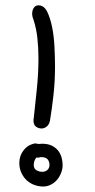

<svg xmlns="http://www.w3.org/2000/svg" viewBox="-20 -595 352 714"><path d="M105.5 -155.3Q110.4 -202.1 116.7 -261.2Q123 -320.3 123 -378.9Q123 -417 119.1 -452.6Q115.2 -488.3 105.5 -518.6Q99.6 -533.2 99.6 -543.9Q99.6 -557.6 106 -566.4Q112.3 -575.2 123 -575.2Q143.6 -575.2 155.3 -551.8Q167 -528.3 173.8 -494.1Q180.7 -460 182.6 -419.9Q184.6 -379.9 184.6 -347.7Q184.6 -292 178.7 -240.2Q172.9 -188.5 166 -147.5Q163.1 -131.8 153.8 -124.5Q144.5 -117.2 134.8 -117.2Q123 -117.2 113.8 -124Q104.5 -130.9 104.5 -147.5Q104.5 -152.3 105.5 -155.3ZM101.6 -59.6Q107.4 -61.5 110.4 -61.5Q115.2 -61.5 118.2 -60.5Q121.1 -59.6 123 -59.6Q127 -59.6 130.4 -60.1Q133.8 -60.5 136.7 -60.5Q158.2 -60.5 172.9 -53.2Q187.5 -45.9 196.3 -34.7Q205.1 -23.4 209 -9.3Q212.9 4.9 212.9 18.6Q212.9 33.2 207.5 47.4Q202.1 61.5 192.9 72.8Q183.6 84 169.9 91.3Q156.2 98.6 140.6 98.6Q124 98.6 107.9 92.8Q91.8 86.9 79.6 75.7Q67.4 64.5 59.6 47.9Q51.8 31.2 51.8 10.7Q51.8 -13.7 65.9 -33.7Q80.1 -53.7 101.6 -59.6ZM125 -8.8H115.2Q110.4 -3.9 107.9 3.9Q105.5 11.7 105.5 18.6Q105.5 32.2 115.7 38.1Q126 43.9 136.7 43.9Q149.4 43.9 156.7 36.6Q164.1 29.3 164.1 18.6Q164.1 5.9 157.2 -2.4Q150.4 -10.7 132.8 -10.7Q127 -10.7 125 -8.8Z"/></svg>

Font: Hi Melody Cyrillic
Style: Regular
Weight: 400
Version: Version 0.90 April 10, 2018